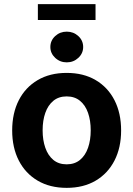

<svg xmlns="http://www.w3.org/2000/svg" viewBox="-20 -910 653 941"><path d="M306.7 10.7Q224.6 10.7 164.6 -24.6Q104.6 -59.9 72.1 -123.3Q39.7 -186.6 39.7 -270.6Q39.7 -355.2 72.1 -418.7Q104.6 -482.2 164.6 -517.4Q224.6 -552.7 306.7 -552.7Q389.1 -552.7 448.9 -517.4Q508.7 -482.2 541.2 -418.7Q573.6 -355.2 573.6 -270.6Q573.6 -186.6 541.2 -123.3Q508.7 -59.9 448.9 -24.6Q389.1 10.7 306.7 10.7ZM306.7 -104.6Q345.8 -104.6 372.1 -126.3Q398.4 -148.1 411.5 -185.8Q424.6 -223.5 424.6 -271.1Q424.6 -319.2 411.5 -356.8Q398.4 -394.3 372.1 -415.9Q345.8 -437.5 306.7 -437.5Q267.6 -437.5 241.4 -415.9Q215.2 -394.3 202.1 -356.9Q188.9 -319.5 188.9 -271.1Q188.9 -223.5 202.1 -185.8Q215.2 -148.1 241.4 -126.3Q267.6 -104.6 306.7 -104.6ZM307.1 -604.4Q274 -604.4 250.4 -626.6Q226.8 -648.7 226.8 -679.6Q226.8 -711.2 250.4 -733.1Q274 -754.9 307.1 -754.9Q340.3 -754.9 364 -733.1Q387.6 -711.3 387.6 -679.6Q387.6 -648.6 364 -626.5Q340.3 -604.4 307.1 -604.4ZM448.2 -889.9V-812.1H165.6V-889.9Z"/></svg>

Font: Atlassian Sans
Style: Regular
Weight: 400
Designer: Rasmus Andersson
Foundry: Modifications by Atlassian Pty Ltd, manufactured by rsms
Version: Version 4.001;git-9221beed3